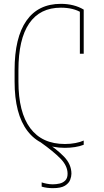

<svg xmlns="http://www.w3.org/2000/svg" viewBox="-20 -760 540 1000"><path d="M255 220Q240 220 225 218Q210 216 197 212V190Q209 194 224.5 197Q240 200 255 200Q273 200 290.5 196Q308 192 320 180Q332 168 332 145Q332 104 295.5 66.5Q259 29 190 -20L208 -27Q275 16 313.5 56Q352 96 352 145Q352 159 345.5 176.5Q339 194 318.5 207Q298 220 255 220ZM318 10Q190 10 123 -78Q56 -166 56 -335V-395Q56 -564 117.5 -652Q179 -740 297 -740Q331 -740 361 -732.5Q391 -725 416 -710V-480H396V-713L406 -693Q363 -720 297 -720Q188 -720 132 -638Q76 -556 76 -395V-335Q76 -175 137.5 -92.5Q199 -10 318 -10Q347 -10 373 -15Q399 -20 416 -28V-6Q396 2 370.5 6Q345 10 318 10Z"/></svg>

Font: M PLUS Code Latin Thin
Style: Regular
Weight: 250
Designer: Coji Morishita
Foundry: UNDERFOREST DESIGN
Version: Version 1.002; ttfautohint (v1.8.3)